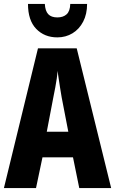

<svg xmlns="http://www.w3.org/2000/svg" viewBox="-20 -961 588 981"><path d="M385 0 353 -157H197L164 0H0L174 -714H372L548 0ZM295 -464Q291 -489 287 -512.5Q283 -536 280 -558Q277 -580 274 -599Q273 -581 270 -559.5Q267 -538 262.5 -514.5Q258 -491 253 -466L219 -288H329ZM425 -941Q425 -889 405 -850.5Q385 -812 350.5 -791Q316 -770 273 -770Q207 -770 165 -813.5Q123 -857 123 -941H209Q211 -905 226.5 -888.5Q242 -872 273 -872Q303 -872 320.5 -888Q338 -904 339 -941Z"/></svg>

Font: Noto Sans Khmer ExtraCondensed ExtraBold
Style: Regular
Weight: 800
Width: 2
Designer: Danh Hong and the Monotype Design Team
Foundry: Monotype Imaging Inc.
Version: Version 2.004